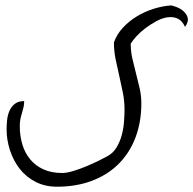

<svg xmlns="http://www.w3.org/2000/svg" viewBox="-20 -704 730 725"><path d="M4.9 -215.8Q4.9 -231.4 6.8 -250.5Q8.8 -269.5 15.6 -285.2Q22.5 -300.8 35.6 -311.5Q48.8 -322.3 71.3 -322.3Q71.3 -309.6 68.8 -298.8Q66.4 -288.1 63 -277.3Q59.6 -266.6 57.1 -254.4Q54.7 -242.2 54.7 -227.5Q54.7 -190.4 64.5 -158.2Q74.2 -126 94.2 -102.1Q114.3 -78.1 144 -64.5Q173.8 -50.8 214.8 -50.8Q232.4 -50.8 257.8 -58.6Q283.2 -66.4 308.6 -77.1Q334 -87.9 355.5 -98.6Q377 -109.4 385.7 -114.3Q407.2 -126 419.9 -147Q432.6 -168 439.5 -192.9Q446.3 -217.8 448.2 -243.7Q450.2 -269.5 450.2 -290Q450.2 -323.2 443.8 -355Q437.5 -386.7 430.2 -418Q422.9 -449.2 416.5 -480.5Q410.2 -511.7 410.2 -543.9Q420.9 -574.2 443.8 -599.1Q466.8 -624 496.6 -642.1Q526.4 -660.2 560.5 -670.9Q594.7 -681.6 627 -683.6Q653.3 -676.8 667 -666.5Q680.7 -656.2 686 -644.5Q691.4 -632.8 688.5 -622.1Q685.5 -611.3 678.7 -602.5Q668 -626 650.9 -633.8Q633.8 -641.6 612.8 -638.7Q591.8 -635.7 570.3 -624Q548.8 -612.3 529.3 -597.7Q509.8 -583 495.1 -566.9Q480.5 -550.8 473.6 -539.1Q473.6 -509.8 480 -481.9Q486.3 -454.1 493.7 -426.3Q501 -398.4 507.3 -370.6Q513.7 -342.8 513.7 -313.5Q513.7 -243.2 491.7 -185.1Q469.7 -127 428.2 -85.4Q386.7 -43.9 327.6 -21.5Q268.6 1 195.3 1Q149.4 1 113.8 -17.6Q78.1 -36.1 54.2 -66.9Q30.3 -97.7 17.6 -136.7Q4.9 -175.8 4.9 -215.8Z"/></svg>

Font: La Belle Aurore
Style: Regular
Weight: 400
Version: Version 1.001 2001